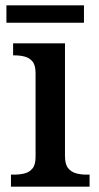

<svg xmlns="http://www.w3.org/2000/svg" viewBox="-20 -698 369 718"><path d="M21 0V-45H34Q54 -45 72 -49.5Q90 -54 101.5 -68Q113 -82 113 -111V-425Q113 -454 101.5 -468Q90 -482 72 -486.5Q54 -491 34 -491H29V-536H223V-115Q223 -84 234.5 -69.5Q246 -55 264 -50Q282 -45 302 -45H315V0ZM4 -613V-678H294V-613Z"/></svg>

Font: Noto Serif Hentaigana Medium
Style: Regular
Weight: 500
Designer: Kazuhiro Yamada
Foundry: nipponia
Version: Version 1.000; ttfautohint (v1.8.4.7-5d5b)